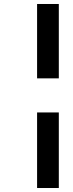

<svg xmlns="http://www.w3.org/2000/svg" viewBox="-20 -728 367 963"><path d="M166 -708H275V-335H166ZM166 -164H275V215H166Z"/></svg>

Font: Titillium Web SemiBold
Style: Italic
Weight: 600
Italic angle: -13°
Version: Version 1.002;PS 57.000;hotconv 1.0.70;makeotf.lib2.5.55311